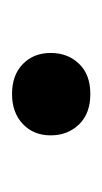

<svg xmlns="http://www.w3.org/2000/svg" viewBox="55 -510 171 322"><g transform="rotate(90 141.0 -349.5)"><path d="M69.3 -348.6Q69.3 -319.8 87.9 -301.8Q106.4 -283.7 138.2 -283.7Q169.4 -283.7 188.5 -301.8Q207.5 -319.8 207.5 -348.6Q207.5 -377 189.2 -396Q170.9 -415 138.2 -415Q105.5 -415 87.4 -396Q69.3 -377 69.3 -348.6Z"/></g></svg>

Font: FAU Chimera Medium
Style: Regular
Weight: 500
Version: Version 1.002;hotconv 1.0.117;makeotfexe 2.5.65602